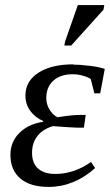

<svg xmlns="http://www.w3.org/2000/svg" viewBox="-20 -724 434 755"><path d="M269 -471 267 -470Q294 -470 334 -465Q369 -461 392 -453L374 -357H351L337 -413Q328 -420 307 -426Q288 -432 265 -432Q218 -432 190 -407Q162 -382 162 -338Q162 -313 176 -291Q189 -271 206 -263Q264 -272 292 -272H317L310 -222H284Q268 -222 188 -228Q148 -216 127 -189Q106 -162 106 -123Q106 -82 130 -61Q154 -40 197 -40Q271 -40 338 -87L354 -63Q271 11 171 11Q99 11 60 -22Q21 -55 21 -115Q21 -166 56 -201Q91 -236 149 -245L150 -248Q118 -262 99 -288Q80 -314 80 -348Q80 -405 131 -438Q182 -471 269 -471ZM233 -545 236 -561 286 -704H390L387 -686L260 -545Z"/></svg>

Font: Libra Serif Modern
Style: Italic
Weight: 400
Italic angle: -12°
Designer: Stefan Peev, Context Ltd
Foundry: Stefan Peev, Context Ltd
Version: Version 1.000